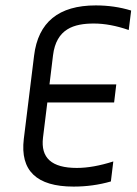

<svg xmlns="http://www.w3.org/2000/svg" viewBox="-20 -680 505 710"><path d="M327 -593C367 -593 410 -585 456 -569L465 -641C423 -654 379 -660 334 -660C197 -660 121 -598 106 -474L68 -166C54 -49 115 10 252 10C299 10 345 4 390 -9L399 -83C349 -67 304 -59 264 -59C171 -59 130 -96 139 -171L155 -301H402L410 -368H163L176 -475C188 -574 254 -593 327 -593Z"/></svg>

Font: Gamestation Condensed
Style: Italic
Weight: 400
Width: 3
Designer: Jonas Hecksher
Foundry: Jonas Hecksher, Playtypeª, e-types AS
Version: Version 1.003